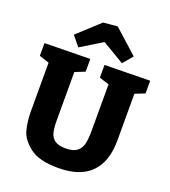

<svg xmlns="http://www.w3.org/2000/svg" viewBox="-170 -1084 1079 1220"><g transform="rotate(20 369.5 -473.5)"><path d="M726 -707V-621L660 -595V-280Q660 -136 586.5 -61Q513 14 364 14Q235 14 172 -35Q109 -84 94.5 -142Q80 -200 80 -266V-594L13 -616V-702L321 -707V-621L254 -594V-266Q254 -216 262 -185Q270 -154 294.5 -136.5Q319 -119 367 -119Q417 -119 442.5 -138Q468 -157 476.5 -191Q485 -225 485 -280V-595L419 -616V-702ZM414 -961 575 -816 519 -750 370 -839 224 -750 170 -816 318 -952Z"/></g></svg>

Font: Bitter Pro ExtraBold
Style: Regular
Weight: 800
Designer: Sol Matas, and Bitter project Authors
Foundry: Sol Matas
Version: Version 1.010